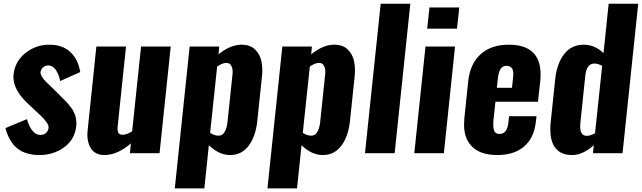

<svg xmlns="http://www.w3.org/2000/svg" viewBox="-20 -830 3477 1040"><path d="M193.4 9.8Q119.6 9.8 74.7 -25.4Q29.8 -60.5 9.3 -136.2L126 -184.6Q137.7 -143.1 157.2 -120.1Q175.3 -99.1 198.7 -99.1Q200.7 -99.1 202.6 -99.1Q218.8 -100.1 230.5 -111.3Q242.2 -122.6 243.2 -139.6Q243.7 -149.9 234.1 -164.6Q224.6 -179.2 212.9 -191.2Q201.2 -203.1 183.1 -220.2Q179.2 -223.6 177.2 -225.6L133.3 -266.6Q52.7 -340.8 52.7 -413.1Q52.7 -420.9 53.7 -428.7Q62 -498.5 118.2 -543.2Q174.3 -587.9 247.1 -587.9Q317.4 -587.9 360.1 -549.1Q402.8 -510.3 414.6 -439.5L305.7 -391.1Q299.8 -424.3 283.7 -449.2Q267.6 -474.1 244.1 -475.6Q243.2 -475.6 242.7 -475.6Q225.6 -475.6 213.9 -465.8Q202.1 -455.6 199.7 -440.9Q197.8 -430.2 207 -415Q216.3 -399.9 226.6 -389.4Q236.8 -378.9 257.8 -359.4Q260.3 -356.9 262 -355.2Q263.7 -353.5 265.6 -352.1L308.1 -309.6Q330.1 -288.6 342 -275.6Q354 -262.7 369.1 -241.2Q383.8 -219.7 389.6 -196.3Q393.6 -180.2 394 -162.6Q394 -154.8 393.1 -147Q385.3 -74.2 327.4 -32.2Q269.5 9.8 193.4 9.8Z M545.4 9.8Q495.1 9.8 471.7 -27.3Q453.6 -56.6 453.1 -99.1Q453.1 -110.8 454.6 -123.5L502 -578.1H662.6L617.2 -144Q616.7 -137.7 616.7 -132.3Q616.7 -118.2 621.1 -110.4Q627.4 -99.6 646.5 -100.1Q666.5 -100.6 695.8 -118.7L744.1 -578.1H904.8L844.2 0H683.6L689 -53.2Q615.7 9.8 545.4 9.8Z M1162.6 -95.2Q1163.1 -95.2 1163.6 -95.2Q1184.6 -94.7 1196.3 -114.3Q1208 -133.8 1211.9 -165.5L1239.3 -426.3Q1240.2 -433.6 1240.2 -440.4Q1240.2 -459 1233.4 -472.7Q1225.1 -489.7 1206.1 -489.3Q1204.1 -489.3 1202.1 -489.3Q1183.6 -487.8 1156.2 -469.7L1118.2 -110.4Q1140.6 -95.7 1162.6 -95.2ZM926.8 190.4 1007.3 -578.1H1167.5L1163.6 -535.6Q1227.5 -587.9 1288.1 -587.9Q1291 -587.9 1293.5 -587.9Q1336.4 -586.9 1362.3 -561.3Q1388.2 -535.6 1396 -498.5Q1400.9 -475.6 1400.9 -449.2Q1400.9 -432.6 1398.9 -414.6L1373.5 -173.3Q1364.7 -90.3 1326.7 -40.3Q1288.6 9.8 1226.6 9.8Q1166 9.8 1111.3 -43.5L1086.9 190.4Z M1664.6 -95.2Q1665 -95.2 1665.5 -95.2Q1686.5 -94.7 1698.2 -114.3Q1710 -133.8 1713.9 -165.5L1741.2 -426.3Q1742.2 -433.6 1742.2 -440.4Q1742.2 -459 1735.4 -472.7Q1727.1 -489.7 1708 -489.3Q1706.1 -489.3 1704.1 -489.3Q1685.5 -487.8 1658.2 -469.7L1620.1 -110.4Q1642.6 -95.7 1664.6 -95.2ZM1428.7 190.4 1509.3 -578.1H1669.4L1665.5 -535.6Q1729.5 -587.9 1790 -587.9Q1793 -587.9 1795.4 -587.9Q1838.4 -586.9 1864.3 -561.3Q1890.1 -535.6 1897.9 -498.5Q1902.8 -475.6 1902.8 -449.2Q1902.8 -432.6 1900.9 -414.6L1875.5 -173.3Q1866.7 -90.3 1828.6 -40.3Q1790.5 9.8 1728.5 9.8Q1668 9.8 1613.3 -43.5L1588.9 190.4Z M1957 0 2042 -809.6H2202.6L2117.7 0Z M2293.9 -674.8 2306.2 -789.6H2467.8L2455.6 -674.8ZM2224.1 0 2284.7 -578.1H2444.8L2384.3 0Z M2671.4 -354.5H2753.4L2759.3 -412.1Q2760.3 -420.9 2760.3 -428.7Q2760.3 -449.2 2753.4 -459.5Q2744.1 -473.6 2723.1 -473.6Q2703.1 -473.6 2691.9 -457.3Q2680.7 -440.9 2676.3 -401.4ZM2673.3 9.8Q2577.1 9.8 2531.2 -42Q2493.2 -84.5 2493.7 -155.8Q2493.7 -170.9 2495.1 -187.5L2516.1 -390.1Q2526.4 -484.9 2583.5 -536.4Q2640.6 -587.9 2735.8 -587.9Q2908.2 -587.9 2908.2 -426.3Q2908.2 -408.7 2906.2 -389.2L2894 -278.8H2663.6L2652.8 -179.2Q2651.9 -167 2651.9 -156.2Q2651.9 -135.7 2656.2 -123Q2663.1 -104.5 2685.1 -104.5Q2726.6 -104.5 2733.4 -163.1L2737.3 -200.7H2886.2L2882.3 -168Q2872.1 -81.5 2818.1 -35.9Q2764.2 9.8 2673.3 9.8Z M3158.2 -94.2Q3177.7 -94.2 3203.1 -108.4L3241.7 -473.1Q3219.7 -485.8 3200.2 -485.8Q3157.7 -485.8 3150.4 -420.9L3123.5 -162.1Q3122.6 -152.8 3122.6 -144.5Q3122.6 -126 3127.9 -113.3Q3135.7 -94.7 3158.2 -94.2ZM3079.6 9.8Q3079.1 9.8 3078.1 9.8Q3012.7 9.8 2983.4 -35.6Q2960.9 -70.3 2960.9 -130.4Q2960.9 -150.4 2963.4 -172.9L2987.3 -400.9Q2996.1 -485.4 3035.6 -536.6Q3075.2 -587.9 3142.1 -587.9Q3201.2 -587.9 3249 -542.5L3276.9 -809.6H3437L3352.1 0H3191.9L3196.3 -43.5Q3137.2 9.8 3079.6 9.8Z"/></svg>

Font: Oswald
Style: Bold
Weight: 700
Designer: Vernon Adams
Foundry: Vernon Adams
Version: 3.0; ttfautohint (v0.94.23-7a4d-dirty) -l 8 -r 50 -G 200 -x 